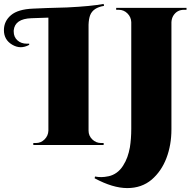

<svg xmlns="http://www.w3.org/2000/svg" viewBox="-59 -740 1001 980"><path d="M457 -10H470V0H111V-10H124Q150 -10 168.5 -28.5Q187 -47 188 -73V-650L101 -647Q17 -644 11 -585Q11 -582 11 -579Q11 -551 30 -534Q49 -517 78 -517Q84 -517 90 -517V-511Q68 -499 46.5 -499Q25 -499 3 -512Q-39 -537 -39 -586Q-39 -632 -3 -662.5Q33 -693 110 -696Q121 -697 180.5 -699Q240 -701 283 -702Q407 -708 470 -720L472 -710Q416 -701 401 -662Q394 -643 393 -614V-73Q393 -47 412 -28.5Q431 -10 457 -10ZM880 -690Q844 -690 825 -659Q817 -645 816 -627V-80Q816 0 790.5 67Q765 134 715 177Q664 220 590.5 220Q517 220 424 170L426 161Q442 164 458 164Q474 164 495.5 159.5Q517 155 536 141.5Q555 128 569 106Q583 84 591 61.5Q599 39 604 12Q611 -32 611 -83V-627Q610 -653 591.5 -671.5Q573 -690 547 -690H534V-700H893V-690Z"/></svg>

Font: Cinzel Decorative Black
Style: Regular
Weight: 900
Designer: Natanael Gama
Version: Version 1.002;PS 001.002;hotconv 1.0.56;makeotf.lib2.0.21325